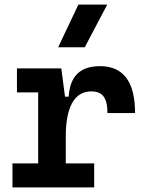

<svg xmlns="http://www.w3.org/2000/svg" viewBox="-20 -815 626 835"><path d="M266.1 -222.7C266.1 -347.2 302.7 -417.5 376.5 -417.5C425.8 -417.5 447.3 -390.1 447.3 -323.2H567.4C567.4 -459.5 516.6 -527.3 415 -527.3C329.1 -527.3 284.2 -483.9 278.8 -394.5H262.7L246.6 -517.6H53.7V-413.1H146V-104.5H34.2V0H389.6V-104.5H266.1ZM232.9 -609.4H348.6L446.3 -794.9H320.8Z"/></svg>

Font: Cascadia Code PL SemiBold
Style: Regular
Weight: 600
Monospace: yes
Designer: Aaron Bell
Foundry: Saja Typeworks
Version: Version 2404.023